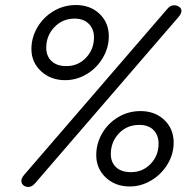

<svg xmlns="http://www.w3.org/2000/svg" viewBox="-20 -732 778 764"><path d="M105 -537Q105 -583 129 -623.5Q153 -664 193.5 -688Q234 -712 282 -712Q339 -712 376 -677Q413 -642 413 -588Q413 -542 389 -501.5Q365 -461 325 -437Q285 -413 239 -413Q182 -413 143.5 -448.5Q105 -484 105 -537ZM65 -12Q65 -23 76 -36L647 -698Q658 -711 673 -711Q683 -711 691 -706Q702 -700 702 -689Q702 -678 691 -665L119 -2Q107 12 92 12Q83 12 74 6Q65 -1 65 -12ZM354 -583Q354 -616 333.5 -637Q313 -658 277 -658Q229 -658 196.5 -624Q164 -590 164 -542Q164 -509 185 -489Q206 -469 244 -469Q291 -469 322.5 -502.5Q354 -536 354 -583ZM363 -115Q363 -161 386.5 -201.5Q410 -242 450.5 -266Q491 -290 539 -290Q597 -290 634 -254.5Q671 -219 671 -165Q671 -119 647 -79Q623 -39 582.5 -14.5Q542 10 496 10Q439 10 401 -25.5Q363 -61 363 -115ZM611 -160Q611 -194 591 -214.5Q571 -235 534 -235Q485 -235 453 -201Q421 -167 421 -119Q421 -86 442 -66.5Q463 -47 501 -47Q548 -47 579.5 -80Q611 -113 611 -160Z"/></svg>

Font: Kodchasan Light
Style: Italic
Weight: 300
Italic angle: -10°
Version: Version 1.000; ttfautohint (v1.6)